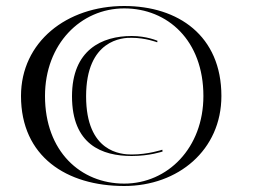

<svg xmlns="http://www.w3.org/2000/svg" viewBox="-20 -620 873 640"><path d="M50 -300C50 -98 202 0 394 0C574 0 718 -120 718 -300C718 -501 574 -600 394 -600C202 -600 50 -480 50 -300ZM130 -300C130 -473 249 -592 394 -592C539 -592 658 -485 658 -300C658 -127 539 -8 394 -8C249 -8 130 -115 130 -300ZM522 -115 521 -121C521 -121 474 -105 419 -105C384 -105 267 -112 267 -299C267 -488 389 -495 419 -494C465 -494 504 -479 504 -479L505 -484C505 -484 469 -500 419 -500C320 -500 220 -454 220 -299C220 -138 320 -100 419 -100C479 -100 522 -115 522 -115Z"/></svg>

Font: Italiana
Style: Regular
Weight: 400
Designer: Santiago Orozco
Foundry: Santiago Orozco
Version: Version 1.000;PS 001.001;hotconv 1.0.56